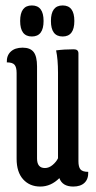

<svg xmlns="http://www.w3.org/2000/svg" viewBox="-20 -675 352 705"><path d="M193 -408Q193 -457 186 -490Q216 -494 251 -494Q268 -494 268 -479V-83Q268 -62 275.5 -53Q283 -44 304 -44Q305 -18 290.5 -4Q276 10 249 10Q209 10 198 -21Q167 10 128 10Q89 10 65 -16.5Q41 -43 41 -92V-407Q41 -428 33.5 -437Q26 -446 5 -446Q4 -471 19.5 -485.5Q35 -500 63 -500Q91 -500 103.5 -484Q116 -468 116 -431V-93Q116 -58 145 -58Q160 -58 173.5 -69.5Q187 -81 193 -94ZM97 -541Q54 -541 54 -598Q54 -655 97 -655Q140 -655 140 -598Q140 -541 97 -541ZM210 -541Q167 -541 167 -598Q167 -655 210 -655Q253 -655 253 -598Q253 -541 210 -541Z"/></svg>

Font: Medula One
Style: Regular
Weight: 400
Designer: Luciano Vergara
Foundry: Luciano Vergara
Version: Version 1.002